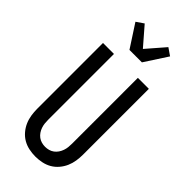

<svg xmlns="http://www.w3.org/2000/svg" viewBox="-306 -1045 1113 1113"><g transform="rotate(45 250.0 -489.0)"><path d="M250 8Q224 8 197.5 2.5Q171 -3 148.5 -16Q126 -29 108.5 -49.5Q91 -70 80.5 -94Q70 -118 66 -144Q62 -170 62 -196V-735H152V-196Q152 -181 153.5 -166.5Q155 -152 160 -137.5Q165 -123 173.5 -110.5Q182 -98 194 -89Q206 -80 220.5 -76Q235 -72 250 -72Q265 -72 279.5 -76Q294 -80 306 -89Q318 -98 326.5 -110.5Q335 -123 340 -137.5Q345 -152 346.5 -166.5Q348 -181 348 -196V-735H438V-196Q438 -170 434 -144Q430 -118 419.5 -94Q409 -70 391.5 -49.5Q374 -29 351.5 -16Q329 -3 302.5 2.5Q276 8 250 8ZM199 -815 108 -955 153 -986 250 -874 347 -986 392 -955 301 -815Z"/></g></svg>

Font: Iosevka SS18 Medium
Style: Regular
Weight: 500
Monospace: yes
Designer: Belleve Invis
Foundry: Belleve Invis
Version: Version 25.1.1; ttfautohint (v1.8.4)